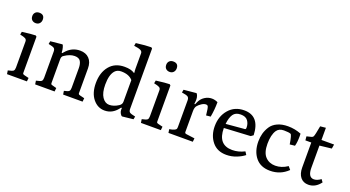

<svg xmlns="http://www.w3.org/2000/svg" viewBox="-53 -1375 3620 1987"><g transform="rotate(20 1756.5 -381.5)"><path d="M47 0 41 -39Q90 -49 100.5 -59.5Q111 -70 111 -96V-383Q111 -404 95 -413.5Q79 -423 35 -432L41 -464Q148 -478 190 -478L201 -468V-72Q201 -65 202 -62Q203 -59 207.5 -56Q212 -53 221 -51L270 -39L266 0ZM145 -597Q120 -597 103.5 -612Q87 -627 87 -656Q87 -680 102.5 -696Q118 -712 145 -712Q202 -712 202 -656Q202 -631 186.5 -614Q171 -597 145 -597Z M357 0 351 -39Q400 -49 410.5 -59.5Q421 -70 421 -96V-384Q421 -410 408.5 -420.5Q396 -431 345 -441L351 -473L480 -486Q487 -486 494.5 -458Q502 -430 502 -409V-403L510 -400L522 -414Q585 -488 676 -488Q740 -488 777 -449.5Q814 -411 814 -342V-72Q814 -65 815 -62Q816 -59 820.5 -56Q825 -53 834 -51L883 -39L879 0H665L659 -39Q704 -48 714 -59Q724 -70 724 -96V-312Q724 -359 707 -387.5Q690 -416 642 -416Q591 -416 533 -377Q524 -371 520.5 -367.5Q517 -364 514 -355Q511 -346 511 -331V-73Q511 -62 514.5 -58Q518 -54 531 -51L575 -39L571 0Z M1123 9Q1046 9 994 -55.5Q942 -120 942 -229Q942 -344 1001 -416Q1060 -488 1166 -488Q1239 -488 1274 -462L1281 -465Q1277 -481 1277 -509V-677Q1277 -698 1256.5 -708.5Q1236 -719 1183 -726L1189 -758Q1296 -772 1356 -772L1367 -762V-98Q1367 -72 1379.5 -61.5Q1392 -51 1443 -41L1437 -9L1317 4Q1307 4 1295 -16Q1283 -36 1283 -57Q1283 -68 1284 -76L1276 -79L1266 -66Q1208 9 1123 9ZM1148 -63Q1198 -63 1250 -97Q1277 -115 1277 -143V-382Q1236 -431 1149 -431Q1106 -431 1081 -403Q1039 -356 1039 -247Q1039 -157 1070.5 -110Q1102 -63 1148 -63Z M1522 0 1516 -39Q1565 -49 1575.5 -59.5Q1586 -70 1586 -96V-383Q1586 -404 1570 -413.5Q1554 -423 1510 -432L1516 -464Q1623 -478 1665 -478L1676 -468V-72Q1676 -65 1677 -62Q1678 -59 1682.5 -56Q1687 -53 1696 -51L1745 -39L1741 0ZM1620 -597Q1595 -597 1578.5 -612Q1562 -627 1562 -656Q1562 -680 1577.5 -696Q1593 -712 1620 -712Q1677 -712 1677 -656Q1677 -631 1661.5 -614Q1646 -597 1620 -597Z M1825 0 1819 -39Q1856 -45 1873 -53.5Q1890 -62 1893 -70Q1896 -78 1896 -96V-384Q1896 -410 1882.5 -421.5Q1869 -433 1813 -441L1819 -473L1955 -486Q1962 -486 1970 -466Q1978 -446 1978 -422Q1978 -403 1974 -375L1982 -372L1995 -401Q2013 -441 2049.5 -464.5Q2086 -488 2127 -488Q2161 -488 2193 -472Q2193 -390 2178 -308L2129 -303Q2121 -387 2111 -401Q2105 -410 2091 -410Q2068 -410 2043 -393.5Q2018 -377 2003 -359Q1986 -340 1986 -298V-72Q1986 -65 1987 -61.5Q1988 -58 1992.5 -55Q1997 -52 2006 -51L2097 -39L2093 0Z M2251 -230Q2251 -340 2315 -414Q2379 -488 2484 -488Q2654 -488 2662 -279L2636 -260L2346 -244Q2346 -59 2504 -59Q2573 -59 2639 -93L2660 -60Q2627 -33 2574 -12Q2521 9 2463 9Q2362 9 2306.5 -60Q2251 -129 2251 -230ZM2349 -290 2556 -308Q2566 -309 2566 -327Q2566 -371 2542.5 -403Q2519 -435 2464 -435Q2407 -435 2381.5 -397.5Q2356 -360 2349 -290Z M2729 -236Q2729 -283 2740.5 -324.5Q2752 -366 2777 -404.5Q2802 -443 2850.5 -465.5Q2899 -488 2966 -488Q3042 -488 3112 -460Q3113 -452 3113 -432Q3113 -365 3101 -323L3045 -317Q3029 -418 3015 -424Q2994 -433 2940 -433Q2886 -433 2861 -396Q2826 -343 2826 -245Q2826 -148 2868.5 -103.5Q2911 -59 2978 -59Q3048 -59 3112 -103L3140 -70Q3059 9 2945 9Q2840 9 2784.5 -59.5Q2729 -128 2729 -236Z M3248 -137V-412H3183L3179 -455L3228 -467Q3245 -471 3251 -484Q3259 -500 3277 -601L3338 -607V-473H3477L3469 -426L3338 -411V-167Q3338 -63 3402 -63Q3438 -63 3478 -93L3499 -64Q3445 9 3367 9Q3311 9 3279.5 -30Q3248 -69 3248 -137Z"/></g></svg>

Font: Poly
Style: Regular
Weight: 400
Designer: Jos Nicols Silva Schwarzenberg
Foundry: Jose Nicolas Silva Schwarzenberg
Version: Version 1.001